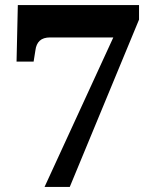

<svg xmlns="http://www.w3.org/2000/svg" viewBox="-20 -734 604 754"><path d="M155 0 425 -587H177Q150 -587 136 -574Q122 -561 119 -536L112 -492H45L50 -714H526V-657L254 0Z"/></svg>

Font: Noto Serif Gujarati ExtraBold
Style: Regular
Weight: 800
Version: Version 2.102